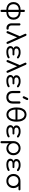

<svg xmlns="http://www.w3.org/2000/svg" viewBox="3176 -4068 1126 7518"><g transform="rotate(90 3739.0 -309.0)"><path d="M449 5V-66Q521 -66 570 -93.5Q619 -121 643.5 -167.5Q668 -214 668 -273Q668 -332 643.5 -379Q619 -426 570 -453.5Q521 -481 449 -481V-552Q546 -552 613.5 -516Q681 -480 716 -417.5Q751 -355 751 -273Q751 -192 716 -129.5Q681 -67 613.5 -31.5Q546 4 449 5ZM363 5Q266 4 198.5 -31.5Q131 -67 96 -129.5Q61 -192 61 -273Q61 -355 96 -417.5Q131 -480 198.5 -516Q266 -552 363 -552V-481Q291 -481 242 -453.5Q193 -426 168.5 -379Q144 -332 144 -273Q144 -214 168.5 -167.5Q193 -121 242 -93.5Q291 -66 363 -66ZM406 234Q387 234 375 222Q363 210 363 191V-678Q363 -698 375 -709.5Q387 -721 406 -721Q425 -721 437 -709.5Q449 -698 449 -678V191Q449 210 437 222Q425 234 406 234Z M1073 0Q1021 0 980 -25Q939 -50 916 -94Q893 -138 893 -193V-504Q893 -523 904.5 -535Q916 -547 935 -547Q953 -547 965 -535Q977 -523 977 -504V-193Q977 -146 1004.5 -115.5Q1032 -85 1074 -85H1103Q1119 -85 1130.5 -73Q1142 -61 1142 -42Q1142 -23 1128.5 -11.5Q1115 0 1093 0Z M1657 0Q1640 0 1631.5 -7.5Q1623 -15 1617 -28L1306 -723Q1304 -726 1302.5 -730.5Q1301 -735 1301 -740Q1301 -758 1313 -771Q1325 -784 1344 -784Q1357 -784 1368.5 -776.5Q1380 -769 1385 -756L1696 -61Q1700 -52 1700 -43Q1700 -25 1687.5 -12.5Q1675 0 1657 0ZM1242 0Q1223 0 1211 -12.5Q1199 -25 1199 -43Q1199 -53 1202 -61L1436 -613L1478 -500L1282 -29Q1276 -15 1265 -7.5Q1254 0 1242 0Z M2017 5Q1932 5 1881 -17.5Q1830 -40 1807 -75.5Q1784 -111 1784 -149Q1784 -188 1804 -221Q1824 -254 1873 -275Q1831 -293 1812.5 -321Q1794 -349 1794 -389Q1794 -433 1818.5 -470Q1843 -507 1894.5 -529.5Q1946 -552 2025 -552Q2083 -552 2127.5 -541Q2172 -530 2203.5 -512.5Q2235 -495 2255 -477Q2264 -467 2267 -459.5Q2270 -452 2270 -446Q2270 -433 2259 -421Q2248 -409 2232 -409Q2225 -409 2217 -411.5Q2209 -414 2202 -421Q2172 -444 2130 -461.5Q2088 -479 2025 -479Q1978 -479 1945 -467.5Q1912 -456 1895 -436Q1878 -416 1878 -387Q1878 -346 1911 -328Q1944 -310 1991 -310H2112Q2130 -310 2140.5 -299.5Q2151 -289 2151 -273Q2151 -260 2141.5 -248.5Q2132 -237 2113 -237H1987Q1919 -237 1892.5 -214Q1866 -191 1866 -159Q1866 -115 1904.5 -91.5Q1943 -68 2017 -68Q2051 -68 2085.5 -74.5Q2120 -81 2149 -90.5Q2178 -100 2195 -110Q2206 -117 2213.5 -119.5Q2221 -122 2227 -122Q2245 -122 2255 -110Q2265 -98 2265 -86Q2265 -76 2260.5 -68.5Q2256 -61 2244 -51Q2227 -37 2193 -24Q2159 -11 2114 -3Q2069 5 2017 5Z M2789 0Q2772 0 2763.5 -7.5Q2755 -15 2749 -28L2438 -723Q2436 -726 2434.5 -730.5Q2433 -735 2433 -740Q2433 -758 2445 -771Q2457 -784 2476 -784Q2489 -784 2500.5 -776.5Q2512 -769 2517 -756L2828 -61Q2832 -52 2832 -43Q2832 -25 2819.5 -12.5Q2807 0 2789 0ZM2374 0Q2355 0 2343 -12.5Q2331 -25 2331 -43Q2331 -53 2334 -61L2568 -613L2610 -500L2414 -29Q2408 -15 2397 -7.5Q2386 0 2374 0Z M3149 5Q3064 5 3013 -17.5Q2962 -40 2939 -75.5Q2916 -111 2916 -149Q2916 -188 2936 -221Q2956 -254 3005 -275Q2963 -293 2944.5 -321Q2926 -349 2926 -389Q2926 -433 2950.5 -470Q2975 -507 3026.5 -529.5Q3078 -552 3157 -552Q3215 -552 3259.5 -541Q3304 -530 3335.5 -512.5Q3367 -495 3387 -477Q3396 -467 3399 -459.5Q3402 -452 3402 -446Q3402 -433 3391 -421Q3380 -409 3364 -409Q3357 -409 3349 -411.5Q3341 -414 3334 -421Q3304 -444 3262 -461.5Q3220 -479 3157 -479Q3110 -479 3077 -467.5Q3044 -456 3027 -436Q3010 -416 3010 -387Q3010 -346 3043 -328Q3076 -310 3123 -310H3244Q3262 -310 3272.5 -299.5Q3283 -289 3283 -273Q3283 -260 3273.5 -248.5Q3264 -237 3245 -237H3119Q3051 -237 3024.5 -214Q2998 -191 2998 -159Q2998 -115 3036.5 -91.5Q3075 -68 3149 -68Q3183 -68 3217.5 -74.5Q3252 -81 3281 -90.5Q3310 -100 3327 -110Q3338 -117 3345.5 -119.5Q3353 -122 3359 -122Q3377 -122 3387 -110Q3397 -98 3397 -86Q3397 -76 3392.5 -68.5Q3388 -61 3376 -51Q3359 -37 3325 -24Q3291 -11 3246 -3Q3201 5 3149 5Z M3789 6Q3717 6 3661 -22Q3605 -50 3573 -104.5Q3541 -159 3541 -239V-505Q3541 -523 3553 -535Q3565 -547 3584 -547Q3602 -547 3614 -535Q3626 -523 3626 -505V-248Q3626 -188 3647 -149.5Q3668 -111 3704.5 -92.5Q3741 -74 3789 -74Q3837 -74 3873 -92.5Q3909 -111 3929.5 -149.5Q3950 -188 3950 -248V-505Q3950 -523 3962.5 -535Q3975 -547 3993 -547Q4011 -547 4023.5 -535Q4036 -523 4036 -505V-239Q4036 -159 4004.5 -104.5Q3973 -50 3917 -22Q3861 6 3789 6ZM3792 -635Q3773 -635 3761 -646.5Q3749 -658 3749 -674Q3749 -681 3750 -686Q3751 -691 3754 -699L3812 -820Q3821 -837 3831 -844.5Q3841 -852 3855 -852Q3874 -852 3886 -840Q3898 -828 3898 -811Q3898 -806 3897 -801Q3896 -796 3894 -790L3833 -664Q3825 -647 3814.5 -641Q3804 -635 3792 -635Z M4466 2Q4400 2 4348.5 -26Q4297 -54 4261 -105.5Q4225 -157 4206 -230Q4187 -303 4187 -392Q4187 -530 4225.5 -617Q4264 -704 4327.5 -744.5Q4391 -785 4466 -785Q4543 -785 4606 -744.5Q4669 -704 4707 -617.5Q4745 -531 4745 -393Q4745 -303 4726 -230.5Q4707 -158 4671.5 -106Q4636 -54 4584 -26Q4532 2 4466 2ZM4466 -74Q4514 -74 4557.5 -101Q4601 -128 4630 -189Q4659 -250 4662 -352H4270Q4274 -250 4303 -189Q4332 -128 4375 -101Q4418 -74 4466 -74ZM4270 -430H4662Q4658 -530 4629.5 -591Q4601 -652 4557.5 -680Q4514 -708 4466 -708Q4418 -708 4374.5 -680Q4331 -652 4302 -591Q4273 -530 4270 -430Z M5113 5Q5028 5 4977 -17.5Q4926 -40 4903 -75.5Q4880 -111 4880 -149Q4880 -188 4900 -221Q4920 -254 4969 -275Q4927 -293 4908.5 -321Q4890 -349 4890 -389Q4890 -433 4914.5 -470Q4939 -507 4990.5 -529.5Q5042 -552 5121 -552Q5179 -552 5223.5 -541Q5268 -530 5299.5 -512.5Q5331 -495 5351 -477Q5360 -467 5363 -459.5Q5366 -452 5366 -446Q5366 -433 5355 -421Q5344 -409 5328 -409Q5321 -409 5313 -411.5Q5305 -414 5298 -421Q5268 -444 5226 -461.5Q5184 -479 5121 -479Q5074 -479 5041 -467.5Q5008 -456 4991 -436Q4974 -416 4974 -387Q4974 -346 5007 -328Q5040 -310 5087 -310H5208Q5226 -310 5236.5 -299.5Q5247 -289 5247 -273Q5247 -260 5237.5 -248.5Q5228 -237 5209 -237H5083Q5015 -237 4988.5 -214Q4962 -191 4962 -159Q4962 -115 5000.5 -91.5Q5039 -68 5113 -68Q5147 -68 5181.5 -74.5Q5216 -81 5245 -90.5Q5274 -100 5291 -110Q5302 -117 5309.5 -119.5Q5317 -122 5323 -122Q5341 -122 5351 -110Q5361 -98 5361 -86Q5361 -76 5356.5 -68.5Q5352 -61 5340 -51Q5323 -37 5289 -24Q5255 -11 5210 -3Q5165 5 5113 5Z M5548 234Q5529 234 5517 222Q5505 210 5505 191V-276Q5506 -354 5542.5 -416.5Q5579 -479 5641 -515.5Q5703 -552 5781 -552Q5861 -552 5923.5 -515.5Q5986 -479 6022.5 -416Q6059 -353 6059 -273Q6059 -194 6024.5 -131Q5990 -68 5930 -31.5Q5870 5 5794 5Q5730 5 5677 -22.5Q5624 -50 5590 -95V191Q5590 210 5578.5 222Q5567 234 5548 234ZM5781 -72Q5837 -72 5881 -98Q5925 -124 5950.5 -170Q5976 -216 5976 -273Q5976 -331 5950.5 -376.5Q5925 -422 5881 -448.5Q5837 -475 5781 -475Q5727 -475 5682.5 -448.5Q5638 -422 5613 -376.5Q5588 -331 5588 -273Q5588 -216 5613 -170Q5638 -124 5682.5 -98Q5727 -72 5781 -72Z M6428 5Q6343 5 6292 -17.5Q6241 -40 6218 -75.5Q6195 -111 6195 -149Q6195 -188 6215 -221Q6235 -254 6284 -275Q6242 -293 6223.5 -321Q6205 -349 6205 -389Q6205 -433 6229.5 -470Q6254 -507 6305.5 -529.5Q6357 -552 6436 -552Q6494 -552 6538.5 -541Q6583 -530 6614.5 -512.5Q6646 -495 6666 -477Q6675 -467 6678 -459.5Q6681 -452 6681 -446Q6681 -433 6670 -421Q6659 -409 6643 -409Q6636 -409 6628 -411.5Q6620 -414 6613 -421Q6583 -444 6541 -461.5Q6499 -479 6436 -479Q6389 -479 6356 -467.5Q6323 -456 6306 -436Q6289 -416 6289 -387Q6289 -346 6322 -328Q6355 -310 6402 -310H6523Q6541 -310 6551.5 -299.5Q6562 -289 6562 -273Q6562 -260 6552.5 -248.5Q6543 -237 6524 -237H6398Q6330 -237 6303.5 -214Q6277 -191 6277 -159Q6277 -115 6315.5 -91.5Q6354 -68 6428 -68Q6462 -68 6496.5 -74.5Q6531 -81 6560 -90.5Q6589 -100 6606 -110Q6617 -117 6624.5 -119.5Q6632 -122 6638 -122Q6656 -122 6666 -110Q6676 -98 6676 -86Q6676 -76 6671.5 -68.5Q6667 -61 6655 -51Q6638 -37 6604 -24Q6570 -11 6525 -3Q6480 5 6428 5Z M7069 5Q6988 5 6925.5 -31Q6863 -67 6827 -130Q6791 -193 6791 -273Q6791 -354 6827 -415.5Q6863 -477 6925.5 -512Q6988 -547 7069 -547Q7149 -547 7211 -511.5Q7273 -476 7309 -414Q7345 -352 7346 -273Q7346 -193 7310 -130Q7274 -67 7211.5 -31Q7149 5 7069 5ZM7069 -72Q7125 -72 7169 -98Q7213 -124 7237.5 -169.5Q7262 -215 7262 -273Q7262 -331 7237.5 -375Q7213 -419 7169 -444.5Q7125 -470 7069 -470Q7013 -470 6969 -445Q6925 -420 6899.5 -375.5Q6874 -331 6874 -273Q6874 -215 6899.5 -169.5Q6925 -124 6969 -98Q7013 -72 7069 -72ZM7081 -470Q7064 -470 7053 -481Q7042 -492 7042 -508Q7042 -524 7053 -535.5Q7064 -547 7081 -547H7394Q7411 -547 7422 -535.5Q7433 -524 7433 -508Q7433 -491 7422 -480.5Q7411 -470 7394 -470Z"/></g></svg>

Font: Comfortaa Medium
Style: Regular
Weight: 500
Designer: Johan Aakerlund
Foundry: Johan Aakerlund
Version: Version 3.104; ttfautohint (v1.8.1.43-b0c9)